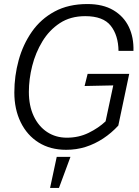

<svg xmlns="http://www.w3.org/2000/svg" viewBox="-20 -730 690 951"><path d="M308 12Q229 12 171.5 -24Q114 -60 82.5 -124.5Q51 -189 51 -272Q51 -354 72.5 -432Q94 -510 138 -573Q182 -636 250.5 -673Q319 -710 413 -710Q490 -710 541.5 -679.5Q593 -649 618 -597Q643 -545 641 -478H567Q566 -555 528.5 -602.5Q491 -650 402 -650Q329 -650 276.5 -615.5Q224 -581 190 -525Q156 -469 139.5 -403.5Q123 -338 123 -275Q123 -206 147 -155Q171 -104 213.5 -76Q256 -48 311 -48Q370 -48 419 -72Q468 -96 503 -129L541 -307L399 -304L414 -364H620L566 -108Q532 -71 491 -44Q450 -17 404.5 -2.5Q359 12 308 12ZM228 201 261 47H329L272 201Z"/></svg>

Font: Azeret Mono ExtraLight
Style: Italic
Weight: 250
Italic angle: -12°
Designer: Martin Vácha
Foundry: Displaay
Version: Version 1.002